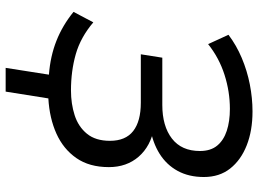

<svg xmlns="http://www.w3.org/2000/svg" viewBox="-137 -617 913 679"><g transform="rotate(90 319.5 -277.5)"><path d="M220 159 244 6Q179 1 124.5 -20.5Q70 -42 22 -81L59 -151Q112 -106 171.5 -89Q231 -72 300 -72Q347 -72 387.5 -85Q428 -98 453 -128.5Q478 -159 478 -210Q478 -265 443.5 -292Q409 -319 343 -319H172L184 -395H351Q426 -395 470 -429Q514 -463 514 -528Q514 -566 495 -589Q476 -612 442.5 -623Q409 -634 365 -634Q304 -634 244.5 -615Q185 -596 136 -557L103 -629Q140 -657 185 -676Q230 -695 278.5 -704.5Q327 -714 374 -714Q442 -714 494 -693.5Q546 -673 576 -635Q606 -597 606 -542Q606 -489 584.5 -449.5Q563 -410 524 -385.5Q485 -361 432 -352V-366Q497 -354 534 -311.5Q571 -269 571 -206Q571 -137 539 -91Q507 -45 452.5 -20.5Q398 4 328 8L304 159Z"/></g></svg>

Font: Nunito Sans 12pt Medium
Style: Italic
Weight: 500
Italic angle: -9°
Designer: Vernon Adams
Foundry: Vernon Adams
Version: Version 3.101;gftools[0.9.27]